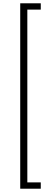

<svg xmlns="http://www.w3.org/2000/svg" viewBox="-20 -954 340 1159"><path d="M102.1 185.1V-934.1H226.1V-896H145V147H226.1V185.1Z"/></svg>

Font: SVN-Poppins ExtraLight
Style: Regular
Weight: 200
Designer: Ninad Kale (Devanagari), Jonny Pinhorn (Latin)
Foundry: Indian Type Foundry
Version: Version 3.002 2017